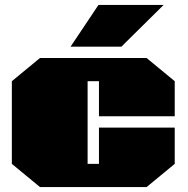

<svg xmlns="http://www.w3.org/2000/svg" viewBox="-20 -758 761 778"><path d="M266 -569 379 -738H643L472 -569ZM142 0 28 -94V-429L142 -523H574L688 -429V-287H381V-429H335V-94H381V-241H688V-94L574 0Z"/></svg>

Font: Tomorrow Black
Style: Regular
Weight: 900
Designer: Tony de Marco, Monica Rizzolli
Foundry: Just in Type
Version: Version 2.002